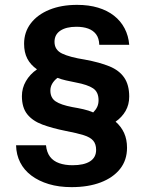

<svg xmlns="http://www.w3.org/2000/svg" viewBox="-20 -759 610 789"><path d="M274 10Q222 10 180.5 -2.5Q139 -15 109 -37.5Q79 -60 63 -91.5Q47 -123 46 -162H169Q172 -133 185.5 -115Q199 -97 223 -88.5Q247 -80 278 -80Q325 -80 350 -96Q375 -112 375 -143Q375 -167 363 -181Q351 -195 324 -203.5Q297 -212 250 -221Q195 -232 154.5 -247Q114 -262 92 -289.5Q70 -317 70 -364Q70 -397 86.5 -425.5Q103 -454 132 -474Q105 -493 92 -518.5Q79 -544 79 -579Q79 -627 106.5 -663Q134 -699 183 -719Q232 -739 297 -739Q345 -739 383 -727.5Q421 -716 448.5 -694.5Q476 -673 492 -642.5Q508 -612 511 -575H388Q387 -602 375 -618Q363 -634 342.5 -641.5Q322 -649 294 -649Q252 -649 228 -633Q204 -617 204 -587Q204 -554 235 -539Q266 -524 329 -514Q389 -503 429.5 -486.5Q470 -470 490.5 -440Q511 -410 511 -362Q511 -329 496 -303Q481 -277 455 -259Q478 -239 490 -212.5Q502 -186 502 -152Q502 -101 473.5 -65Q445 -29 394 -9.5Q343 10 274 10ZM363 -297Q374 -308 379.5 -320Q385 -332 385 -347Q385 -381 362.5 -396Q340 -411 292 -420Q271 -424 251.5 -428.5Q232 -433 216 -439Q202 -428 194.5 -415Q187 -402 187 -387Q187 -357 208.5 -342.5Q230 -328 277 -319Q301 -315 323 -310Q345 -305 363 -297Z"/></svg>

Font: Mona Sans ExtraLight SemiBold
Style: Regular
Weight: 600
Version: Version 2.000